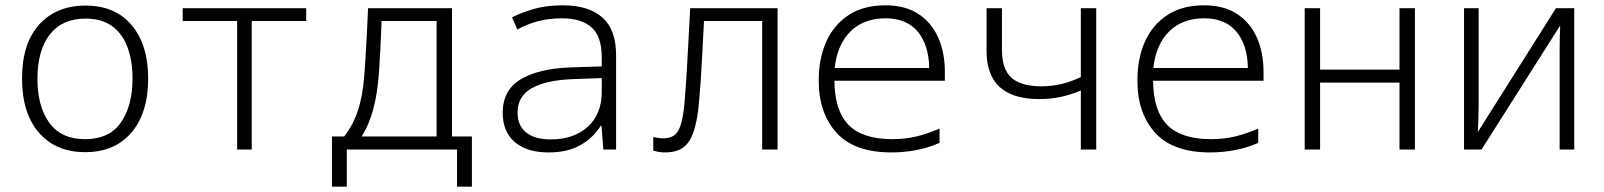

<svg xmlns="http://www.w3.org/2000/svg" viewBox="-20 -563 6040 723"><path d="M301 10Q190 10 126.5 -63.5Q63 -137 63 -267Q63 -400 128 -471Q193 -542 302 -542Q414 -542 476 -468Q538 -394 538 -267Q538 -138 475 -64Q412 10 301 10ZM300 -39Q392 -39 435.5 -102Q479 -165 479 -267Q479 -333 460.5 -384Q442 -435 403 -464Q364 -493 302 -493Q214 -493 167.5 -433Q121 -373 121 -266Q121 -163 165.5 -101Q210 -39 300 -39Z M873 0V-484H668V-532H1133V-484H928V0Z M1230 140V-49H1276Q1310 -93 1327.5 -146Q1345 -199 1351 -271Q1353 -290 1354 -309.5Q1355 -329 1357 -356Q1359 -383 1361 -425.5Q1363 -468 1366 -532H1682V-49H1757V140H1701V0H1286V140ZM1407 -289Q1401 -208 1385 -150Q1369 -92 1342 -49H1624V-484H1417Q1415 -430 1412.5 -380.5Q1410 -331 1407 -289Z M2046 11Q1964 11 1918.5 -28Q1873 -67 1873 -138Q1873 -223 1939.5 -263.5Q2006 -304 2124 -309L2246 -313V-346Q2246 -427 2207 -460.5Q2168 -494 2096 -494Q2048 -494 2007.5 -483.5Q1967 -473 1928 -452L1908 -498Q1947 -517 1993 -530Q2039 -543 2099 -543Q2197 -543 2248.5 -497Q2300 -451 2300 -355V0H2252L2245 -89H2242Q2214 -44 2165.5 -16.5Q2117 11 2046 11ZM2054 -38Q2140 -38 2193 -85.5Q2246 -133 2246 -217V-269L2136 -265Q2036 -261 1982.5 -231Q1929 -201 1929 -139Q1929 -90 1961.5 -64Q1994 -38 2054 -38Z M2485 11Q2461 11 2440 4V-47Q2461 -42 2477 -42Q2503 -42 2519 -53.5Q2535 -65 2544 -95Q2553 -125 2558 -180Q2562 -228 2565 -275Q2568 -322 2571 -383Q2574 -444 2579 -532H2908V0H2850V-484H2631Q2627 -413 2624.5 -360Q2622 -307 2619 -263.5Q2616 -220 2612 -176Q2603 -75 2575.5 -32Q2548 11 2485 11Z M3337 11Q3197 11 3130 -63Q3063 -137 3063 -260Q3063 -343 3091.5 -406.5Q3120 -470 3176 -506.5Q3232 -543 3314 -543Q3388 -543 3437.5 -511Q3487 -479 3512.5 -422.5Q3538 -366 3538 -292V-259H3122Q3123 -146 3175.5 -92.5Q3228 -39 3340 -39Q3390 -39 3432.5 -49.5Q3475 -60 3518 -79V-25Q3475 -6 3429 2.5Q3383 11 3337 11ZM3123 -307H3479Q3478 -392 3436.5 -443Q3395 -494 3314 -494Q3233 -494 3183 -445Q3133 -396 3123 -307Z M4050 0V-222Q4009 -205 3971.5 -197.5Q3934 -190 3893 -190Q3695 -190 3695 -371V-532H3753V-376Q3753 -302 3789 -270Q3825 -238 3902 -238Q3979 -238 4050 -273V-532H4108V0Z M4537 11Q4397 11 4330 -63Q4263 -137 4263 -260Q4263 -343 4291.5 -406.5Q4320 -470 4376 -506.5Q4432 -543 4514 -543Q4588 -543 4637.5 -511Q4687 -479 4712.5 -422.5Q4738 -366 4738 -292V-259H4322Q4323 -146 4375.5 -92.5Q4428 -39 4540 -39Q4590 -39 4632.5 -49.5Q4675 -60 4718 -79V-25Q4675 -6 4629 2.5Q4583 11 4537 11ZM4323 -307H4679Q4678 -392 4636.5 -443Q4595 -494 4514 -494Q4433 -494 4383 -445Q4333 -396 4323 -307Z M4893 0V-532H4951V-301H5250V-532H5308V0H5250V-252H4951V0Z M5493 0V-532H5548V-165Q5548 -141 5547 -116Q5546 -91 5545 -66L5839 -532H5908V0H5853V-368Q5853 -392 5853.5 -417.5Q5854 -443 5855 -467L5559 0Z"/></svg>

Font: Noto Sans Mono Light
Style: Regular
Weight: 300
Designer: Monotype Design Team
Foundry: Monotype Imaging Inc.
Version: Version 2.014; ttfautohint (v1.8.4.7-5d5b)